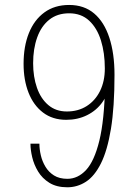

<svg xmlns="http://www.w3.org/2000/svg" viewBox="-20 -766 576 794"><path d="M258.5 8.5Q214 8.5 184.2 -10Q154.5 -28.5 137.5 -56.8Q120.5 -85 113.2 -115.8Q106 -146.5 106 -170.5Q106 -171.5 106 -171.5Q106 -171.5 106 -172H143Q143 -171.5 143 -171.5Q143 -171.5 143 -170.5Q143 -149 148.8 -124Q154.5 -99 167.8 -76.8Q181 -54.5 203.2 -40.5Q225.5 -26.5 258.5 -26.5Q302 -26.5 336 -63Q370 -99.5 390.8 -184Q411.5 -268.5 414.5 -413L432.5 -423Q428 -378 403.5 -343.5Q379 -309 340.2 -289.8Q301.5 -270.5 254 -270.5Q197.5 -270.5 158 -300.5Q118.5 -330.5 98 -382.8Q77.5 -435 77.5 -502Q77.5 -574.5 99.5 -629.2Q121.5 -684 163.8 -714.8Q206 -745.5 266 -745.5Q328 -745.5 369.5 -710.2Q411 -675 432.2 -610Q453.5 -545 453.5 -456.5Q453.5 -323 438.8 -233.2Q424 -143.5 397.5 -90.5Q371 -37.5 335.5 -14.5Q300 8.5 258.5 8.5ZM256.5 -305Q303.5 -305 338.8 -327.5Q374 -350 393.8 -390Q413.5 -430 413.5 -483Q413.5 -547 397.5 -598.5Q381.5 -650 348.8 -680.5Q316 -711 266 -711Q217 -711 183.8 -684.5Q150.5 -658 133.8 -611.2Q117 -564.5 117 -504.5Q117 -448.5 132.8 -403.2Q148.5 -358 179.8 -331.5Q211 -305 256.5 -305Z"/></svg>

Font: Epilogue ExtraLight
Style: Regular
Weight: 250
Designer: Tyler Finck
Foundry: Etcetera Type Co
Version: Version 2.112